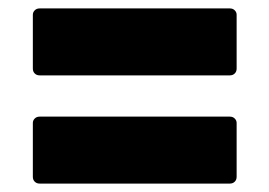

<svg xmlns="http://www.w3.org/2000/svg" viewBox="-20 -549 640 456"><path d="M526 -370H74Q67 -370 62.5 -374.5Q58 -379 58 -386V-514Q58 -520 62.5 -524.5Q67 -529 74 -529H526Q533 -529 537.5 -524.5Q542 -520 542 -514V-386Q542 -379 537.5 -374.5Q533 -370 526 -370ZM526 -113H74Q67 -113 62.5 -117.5Q58 -122 58 -129V-257Q58 -263 62.5 -267.5Q67 -272 74 -272H526Q533 -272 537.5 -267.5Q542 -263 542 -257V-129Q542 -122 537.5 -117.5Q533 -113 526 -113Z"/></svg>

Font: YamahaIndonesia935. App XBold
Style: Regular
Weight: 800
Designer: Dalton Maag Ltd
Foundry: Dalton Maag Ltd
Version: Version 1.002; January 01, 2024; Regular/Italic